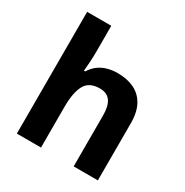

<svg xmlns="http://www.w3.org/2000/svg" viewBox="-174 -899 998 1038"><g transform="rotate(30 325.0 -380.0)"><path d="M224.2 -607.2Q224.2 -562.5 221.8 -529.1Q219.4 -495.7 217.4 -476H225.2Q242.9 -504.6 266.7 -522Q290.6 -539.4 320.1 -547.7Q349.7 -556 383.1 -556Q442 -556 485.8 -535.2Q529.6 -514.4 554.3 -470.5Q579.1 -426.5 579.1 -355.7V0H428V-318Q428 -376.9 407 -406.4Q385.9 -436 341 -436Q274.2 -436 249.2 -389.5Q224.2 -342.9 224.2 -256.3V0H73.4V-760H224.2Z"/></g></svg>

Font: Noto Sans Meetei Mayek
Style: Regular
Weight: 400
Designer: Monotype Design Team and Neelakash Kshetrimayum
Foundry: Monotype Imaging Inc.
Version: Version 2.002